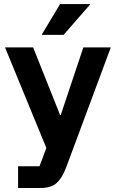

<svg xmlns="http://www.w3.org/2000/svg" viewBox="-20 -736 577 956"><path d="M70 200V91.7H176.7L210.8 0.8L5 -500H145L279.2 -163.3H282.5L395 -500H531.7L345.8 0L310 95.8Q290.8 148.3 262.9 174.2Q235 200 181.7 200ZM189.2 -562.5V-565.8L279.2 -715.8H427.5V-712.5L296.7 -562.5Z"/></svg>

Font: Funnel Sans
Style: Bold
Weight: 700
Designer: NORD ID, Kristian Moeller
Foundry: Dicotype
Version: Version 1.000